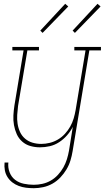

<svg xmlns="http://www.w3.org/2000/svg" viewBox="-20 -767 551 1010"><path d="M158 223Q137 223 117 220.5Q97 218 78.5 211Q60 204 45 192.5Q30 181 19.5 164.5Q9 148 5.5 128.5Q2 109 4 88H24Q21 115 30.5 139.5Q40 164 59.5 179Q79 194 105 199.5Q131 205 158 205Q180 205 203 200Q226 195 247 183Q268 171 285 152.5Q302 134 313.5 113.5Q325 93 332 70.5Q339 48 343 25L363 -100Q351 -76 332.5 -55Q314 -34 291 -19Q268 -4 242 2Q216 8 190 8Q164 8 139.5 1Q115 -6 96.5 -22.5Q78 -39 68 -61.5Q58 -84 53.5 -109Q49 -134 50.5 -160.5Q52 -187 56 -213L104 -502H45V-520H185V-502H124L75 -210Q72 -186 70.5 -162.5Q69 -139 72.5 -116Q76 -93 85.5 -72.5Q95 -52 112 -37.5Q129 -23 151 -16.5Q173 -10 197 -10Q219 -10 241.5 -15.5Q264 -21 284.5 -33Q305 -45 321.5 -63Q338 -81 349.5 -101.5Q361 -122 367.5 -144Q374 -166 378 -189L430 -502H371V-520H511V-502H450L362 28Q358 53 350.5 77.5Q343 102 329.5 124.5Q316 147 297.5 166.5Q279 186 256 199Q233 212 207.5 217.5Q182 223 158 223ZM374 -594 362 -606 493 -747 509 -733ZM204 -594 192 -606 323 -747 339 -733Z"/></svg>

Font: Iosevka Curly Slab Thin
Style: Italic
Weight: 100
Italic angle: -9°
Monospace: yes
Designer: Belleve Invis
Foundry: Belleve Invis
Version: Version 22.1.2; ttfautohint (v1.8.4)